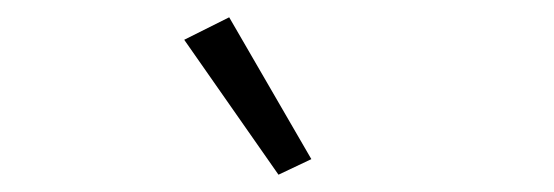

<svg xmlns="http://www.w3.org/2000/svg" viewBox="-20 -788 640 222"><path d="M193 -742 245 -768 340 -604 302 -586Z"/></svg>

Font: IBM Plex Sans Hebrew Light
Style: Regular
Weight: 300
Designer: Mike Abbink, Paul van der Laan, Pieter van Rosmalen, Yanek Iontef
Foundry: Bold Monday
Version: Version 1.2